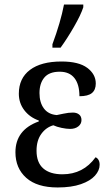

<svg xmlns="http://www.w3.org/2000/svg" viewBox="-20 -816 489 846"><path d="M211 -621Q247 -718 262 -796H347V-784Q336 -750 306 -698Q276 -646 247 -606H211ZM48 -145Q48 -244 151 -281V-285Q111 -299 87 -330.5Q63 -362 63 -403Q63 -471 112 -508Q161 -545 251 -545Q327 -545 364.5 -517Q402 -489 402 -448Q402 -420 385 -406Q368 -392 330 -392Q330 -444 308 -472Q286 -500 243 -500Q197 -500 175.5 -474.5Q154 -449 154 -406Q154 -364 173.5 -338Q193 -312 230 -309Q236 -310 259 -315Q282 -320 301 -320Q318 -320 328.5 -311.5Q339 -303 339 -287Q339 -270 325 -259Q311 -248 289 -248Q273 -248 251.5 -252.5Q230 -257 215 -264Q183 -255 162 -226Q141 -197 141 -152Q141 -100 170.5 -74Q200 -48 255 -48Q347 -48 401 -123Q409 -120 414 -111.5Q419 -103 419 -90Q419 -65 398.5 -42Q378 -19 336.5 -4.5Q295 10 234 10Q143 10 95.5 -32.5Q48 -75 48 -145Z"/></svg>

Font: Noto Serif Narrow
Style: Regular
Weight: 400
Width: 4
Designer: Monotype Design Team
Foundry: Monotype Imaging Inc.
Version: Version 1.001